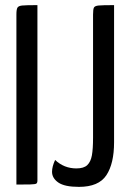

<svg xmlns="http://www.w3.org/2000/svg" viewBox="-20 -720 509 749"><path d="M44 0ZM126 -700V-16Q126 -7 122 -4Q118 -1 98 -0.5Q78 0 44 0V-663Q44 -683 48 -690Q52 -697 66.5 -698.5Q81 -700 126 -700ZM425 -700V-165Q425 -82 395 -36.5Q365 9 288 9Q232 9 207.5 -8Q183 -25 183 -50Q183 -70 195 -96Q230 -63 278 -63Q307 -63 320.5 -76Q334 -89 338.5 -114Q343 -139 343 -183V-663Q343 -684 346.5 -690.5Q350 -697 364.5 -698.5Q379 -700 425 -700Z"/></svg>

Font: Yanone Kaffeesatz
Style: Regular
Weight: 400
Designer: Yanone (Cyrillic: Daniel Pouzeot & Huerta Tipografica)
Foundry: Yanone
Version: Version 1.100;PS 001.100;hotconv 1.0.70;makeotf.lib2.5.58329